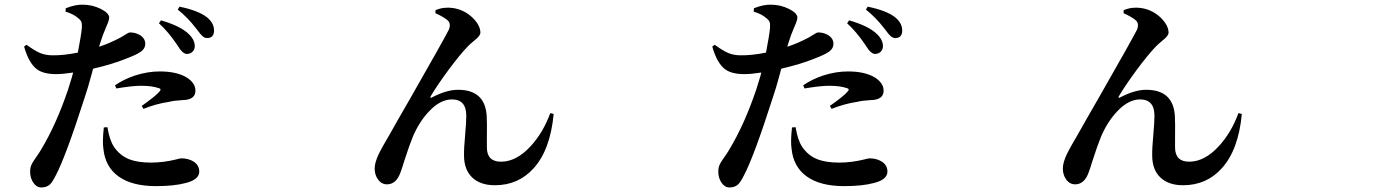

<svg xmlns="http://www.w3.org/2000/svg" viewBox="-20 -785 6040 837"><path d="M160.2 32.2Q139.6 32.2 125.5 11.7Q111.3 -8.8 111.3 -37.1Q111.3 -54.7 118.2 -69.3Q123 -79.1 136.7 -98.6Q151.4 -119.1 159.2 -132.8Q225.6 -243.2 276.4 -393.6Q282.2 -410.2 293.9 -450.2Q296.9 -462.9 298.8 -468.8Q254.9 -461.9 224.6 -461.9Q168.9 -461.9 140.6 -483.4Q105.5 -509.8 85 -582L95.7 -589.8Q131.8 -563.5 155.3 -553.7Q179.7 -543.9 208 -543.9Q256.8 -543 319.3 -555.7Q334 -631.8 336.9 -664.1Q337.9 -681.6 334.5 -689.9Q331.1 -698.2 319.3 -707Q300.8 -723.6 265.6 -734.4L266.6 -749Q308.6 -765.6 340.8 -764.6Q381.8 -764.6 418.5 -746.6Q455.1 -728.5 456.1 -709Q456.1 -696.3 443.4 -668.9Q426.8 -630.9 416 -594.7L412.1 -581.1Q459 -596.7 506.8 -622.1Q511.7 -625 519.5 -629.9Q540 -643.6 546.9 -643.6Q569.3 -643.6 588.9 -632.8Q613.3 -618.2 613.3 -593.8Q613.3 -574.2 595.2 -560.5Q577.1 -546.9 527.3 -528.3Q472.7 -505.9 385.7 -485.4Q383.8 -479.5 380.9 -466.8Q361.3 -394.5 349.6 -361.3Q265.6 -99.6 222.7 -19.5Q209 7.8 198.2 18.6Q183.6 32.2 160.2 32.2ZM660.2 26.4Q555.7 26.4 497.1 -15.6Q438.5 -57.6 430.7 -136.7Q425.8 -167 432.6 -229.5L448.2 -230.5Q458 -172.9 476.6 -145.5Q502 -107.4 543 -90.8Q580.1 -76.2 637.7 -76.2Q692.4 -76.2 747.1 -89.8Q764.6 -94.7 770.5 -94.7Q800.8 -94.7 823.2 -81.1Q848.6 -65.4 848.6 -37.1Q848.6 -2 790 12.7Q739.3 26.4 660.2 26.4ZM605.5 -310.5 597.7 -323.2Q660.2 -367.2 676.8 -387.7Q684.6 -397.5 672.9 -400.4Q642.6 -411.1 594.7 -411.1Q557.6 -411.1 487.3 -399.4L481.4 -413.1Q519.5 -439.5 569.3 -456.1Q624 -473.6 676.8 -473.6Q750 -473.6 793.9 -447.3Q832 -422.9 832 -389.6Q832 -349.6 775.4 -348.6H774.4Q739.3 -346.7 715.8 -340.8Q662.1 -333 605.5 -310.5ZM793.9 -549.8Q775.4 -550.8 753.9 -586.9Q752.9 -587.9 752 -589.8Q712.9 -647.5 672.9 -683.6L681.6 -696.3Q766.6 -671.9 802.7 -636.7Q829.1 -611.3 829.1 -584Q829.1 -569.3 819.3 -559.6Q809.6 -549.8 793.9 -549.8ZM882.8 -619.1Q872.1 -619.1 862.3 -627.9Q856.4 -632.8 843.8 -649.4Q839.8 -654.3 838.4 -656.7Q836.9 -659.2 834 -662.1Q798.8 -708 754.9 -743.2L762.7 -755.9Q843.8 -739.3 881.8 -710Q913.1 -684.6 913.1 -652.3Q913.1 -619.1 882.8 -619.1Z M2137.7 22.5Q2073.2 22.5 2038.1 -11.7Q2003.9 -44.9 2002.9 -103.5Q2002 -137.7 2007.8 -198.2Q2012.7 -252 2012.7 -280.3Q2012.7 -351.6 1950.2 -351.6Q1899.4 -351.6 1850.6 -299.8Q1808.6 -255.9 1780.3 -190.4Q1765.6 -155.3 1743.2 -85.9Q1732.4 -50.8 1726.6 -35.2Q1708 18.6 1667 18.6Q1642.6 18.6 1627 -3.9Q1613.3 -23.4 1613.3 -50.8Q1613.3 -76.2 1631.8 -115.2Q1643.6 -139.6 1677.7 -197.3Q1700.2 -236.3 1711.9 -257.8Q1726.6 -284.2 1768.6 -356.4Q1916 -614.3 1936.5 -655.3Q1947.3 -681.6 1931.6 -696.3Q1913.1 -711.9 1877.9 -727.5L1878.9 -741.2Q1916 -755.9 1955.1 -750Q2004.9 -742.2 2041 -707Q2074.2 -673.8 2074.2 -642.6Q2074.2 -628.9 2047.9 -608.4Q2030.3 -593.8 2020.5 -584Q1985.4 -547.9 1935.5 -480.5Q1885.7 -413.1 1857.4 -365.2Q1855.5 -360.4 1856.9 -358.9Q1858.4 -357.4 1863.3 -360.4Q1926.8 -393.6 1976.6 -393.6Q2093.8 -393.6 2101.6 -281.2Q2103.5 -250 2102.5 -186.5Q2102.5 -158.2 2102.5 -142.6Q2102.5 -80.1 2164.1 -80.1Q2231.4 -80.1 2293.9 -148.4Q2347.7 -207 2378.9 -292L2393.6 -288.1Q2378.9 -130.9 2305.7 -50.8Q2239.3 22.5 2137.7 22.5Z M3160.2 32.2Q3139.6 32.2 3125.5 11.7Q3111.3 -8.8 3111.3 -37.1Q3111.3 -54.7 3118.2 -69.3Q3123 -79.1 3136.7 -98.6Q3151.4 -119.1 3159.2 -132.8Q3225.6 -243.2 3276.4 -393.6Q3282.2 -410.2 3293.9 -450.2Q3296.9 -462.9 3298.8 -468.8Q3254.9 -461.9 3224.6 -461.9Q3168.9 -461.9 3140.6 -483.4Q3105.5 -509.8 3085 -582L3095.7 -589.8Q3131.8 -563.5 3155.3 -553.7Q3179.7 -543.9 3208 -543.9Q3256.8 -543 3319.3 -555.7Q3334 -631.8 3336.9 -664.1Q3337.9 -681.6 3334.5 -689.9Q3331.1 -698.2 3319.3 -707Q3300.8 -723.6 3265.6 -734.4L3266.6 -749Q3308.6 -765.6 3340.8 -764.6Q3381.8 -764.6 3418.5 -746.6Q3455.1 -728.5 3456.1 -709Q3456.1 -696.3 3443.4 -668.9Q3426.8 -630.9 3416 -594.7L3412.1 -581.1Q3459 -596.7 3506.8 -622.1Q3511.7 -625 3519.5 -629.9Q3540 -643.6 3546.9 -643.6Q3569.3 -643.6 3588.9 -632.8Q3613.3 -618.2 3613.3 -593.8Q3613.3 -574.2 3595.2 -560.5Q3577.1 -546.9 3527.3 -528.3Q3472.7 -505.9 3385.7 -485.4Q3383.8 -479.5 3380.9 -466.8Q3361.3 -394.5 3349.6 -361.3Q3265.6 -99.6 3222.7 -19.5Q3209 7.8 3198.2 18.6Q3183.6 32.2 3160.2 32.2ZM3660.2 26.4Q3555.7 26.4 3497.1 -15.6Q3438.5 -57.6 3430.7 -136.7Q3425.8 -167 3432.6 -229.5L3448.2 -230.5Q3458 -172.9 3476.6 -145.5Q3502 -107.4 3543 -90.8Q3580.1 -76.2 3637.7 -76.2Q3692.4 -76.2 3747.1 -89.8Q3764.6 -94.7 3770.5 -94.7Q3800.8 -94.7 3823.2 -81.1Q3848.6 -65.4 3848.6 -37.1Q3848.6 -2 3790 12.7Q3739.3 26.4 3660.2 26.4ZM3605.5 -310.5 3597.7 -323.2Q3660.2 -367.2 3676.8 -387.7Q3684.6 -397.5 3672.9 -400.4Q3642.6 -411.1 3594.7 -411.1Q3557.6 -411.1 3487.3 -399.4L3481.4 -413.1Q3519.5 -439.5 3569.3 -456.1Q3624 -473.6 3676.8 -473.6Q3750 -473.6 3793.9 -447.3Q3832 -422.9 3832 -389.6Q3832 -349.6 3775.4 -348.6H3774.4Q3739.3 -346.7 3715.8 -340.8Q3662.1 -333 3605.5 -310.5ZM3793.9 -549.8Q3775.4 -550.8 3753.9 -586.9Q3752.9 -587.9 3752 -589.8Q3712.9 -647.5 3672.9 -683.6L3681.6 -696.3Q3766.6 -671.9 3802.7 -636.7Q3829.1 -611.3 3829.1 -584Q3829.1 -569.3 3819.3 -559.6Q3809.6 -549.8 3793.9 -549.8ZM3882.8 -619.1Q3872.1 -619.1 3862.3 -627.9Q3856.4 -632.8 3843.8 -649.4Q3839.8 -654.3 3838.4 -656.7Q3836.9 -659.2 3834 -662.1Q3798.8 -708 3754.9 -743.2L3762.7 -755.9Q3843.8 -739.3 3881.8 -710Q3913.1 -684.6 3913.1 -652.3Q3913.1 -619.1 3882.8 -619.1Z M5137.7 22.5Q5073.2 22.5 5038.1 -11.7Q5003.9 -44.9 5002.9 -103.5Q5002 -137.7 5007.8 -198.2Q5012.7 -252 5012.7 -280.3Q5012.7 -351.6 4950.2 -351.6Q4899.4 -351.6 4850.6 -299.8Q4808.6 -255.9 4780.3 -190.4Q4765.6 -155.3 4743.2 -85.9Q4732.4 -50.8 4726.6 -35.2Q4708 18.6 4667 18.6Q4642.6 18.6 4627 -3.9Q4613.3 -23.4 4613.3 -50.8Q4613.3 -76.2 4631.8 -115.2Q4643.6 -139.6 4677.7 -197.3Q4700.2 -236.3 4711.9 -257.8Q4726.6 -284.2 4768.6 -356.4Q4916 -614.3 4936.5 -655.3Q4947.3 -681.6 4931.6 -696.3Q4913.1 -711.9 4877.9 -727.5L4878.9 -741.2Q4916 -755.9 4955.1 -750Q5004.9 -742.2 5041 -707Q5074.2 -673.8 5074.2 -642.6Q5074.2 -628.9 5047.9 -608.4Q5030.3 -593.8 5020.5 -584Q4985.4 -547.9 4935.5 -480.5Q4885.7 -413.1 4857.4 -365.2Q4855.5 -360.4 4856.9 -358.9Q4858.4 -357.4 4863.3 -360.4Q4926.8 -393.6 4976.6 -393.6Q5093.8 -393.6 5101.6 -281.2Q5103.5 -250 5102.5 -186.5Q5102.5 -158.2 5102.5 -142.6Q5102.5 -80.1 5164.1 -80.1Q5231.4 -80.1 5293.9 -148.4Q5347.7 -207 5378.9 -292L5393.6 -288.1Q5378.9 -130.9 5305.7 -50.8Q5239.3 22.5 5137.7 22.5Z"/></svg>

Font: Bpmf GenRyu Min B
Style: B
Weight: 700
Foundry: But Ko
Version: Version 1.320